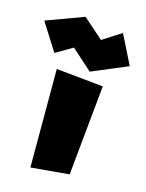

<svg xmlns="http://www.w3.org/2000/svg" viewBox="-161 -675 539 710"><g transform="rotate(15 108.5 -319.5)"><path d="M-66 -562 78 -615 155 -547 227 -593 283 -481 145 -423 66 -494 1 -456ZM25 -401V-24L172 -37L206 -383Z"/></g></svg>

Font: Super Mario
Style: Regular
Weight: 400
Version: Version 1.0